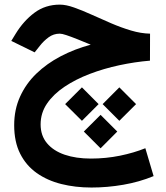

<svg xmlns="http://www.w3.org/2000/svg" viewBox="-20 -485 729 842"><path d="M638 -337.4Q598.3 -338.2 554.8 -351.1Q511.3 -364.1 467.3 -383Q423.2 -402 381.7 -420.8Q340.3 -439.6 304.8 -452.1Q269.3 -464.7 242.5 -464.7Q178.9 -464.7 131.1 -429.1Q83.3 -393.5 48.4 -336.5L29.5 -305.6L132 -255.4L155.5 -285Q171.3 -305.3 193.1 -321.4Q214.9 -337.4 242 -337.4Q251.8 -337.4 271.2 -330.9Q290.7 -324.4 318.1 -313.5Q345.5 -302.7 377.9 -289.1Q307.6 -270.2 246.7 -238.5Q185.7 -206.7 139.7 -162.4Q93.7 -118 68 -61.3Q42.2 -4.5 42.2 63.9Q42.2 137 68.4 188.9Q94.5 240.8 140.9 273.7Q187.4 306.6 248.9 322Q310.3 337.4 381.3 337.4Q450.2 337.4 520.5 325.3Q590.8 313.2 653.6 287.3L617.4 165Q567.8 185.1 506.1 197.8Q444.5 210.4 378.4 210.4Q313.4 210.4 263.7 193.5Q214 176.5 186.1 143Q158.1 109.6 158.1 60.5Q158.1 10.4 186.2 -30.8Q214.3 -72 263 -104.6Q311.7 -137.2 373.3 -160.7Q435 -184.3 503.2 -198.9Q571.4 -213.5 637.7 -219ZM421.1 18.7 347.6 91.9 421.1 165.4 494.3 91.9ZM503.3 -101.9 430.1 -28.4 503.3 44.8 576.8 -28.4ZM339.3 -101.9 265.7 -28.4 339.3 44.8 412.5 -28.4Z"/></svg>

Font: Vazirmatn NL
Style: Regular
Weight: 400
Designer: Saber Rastikerdar
Foundry: Saber Rastikerdar
Version: Version 33.003